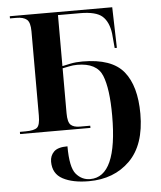

<svg xmlns="http://www.w3.org/2000/svg" viewBox="-54 -583 729 870"><g transform="rotate(-5 310.0 -148.0)"><path d="M315 240Q430 240 502 168.5Q574 97 574 -44Q574 -171 520 -237Q466 -303 333 -303Q303 -303 278.5 -298Q254 -293 241 -290V-522H341Q414 -522 442.5 -496.5Q471 -471 478 -418L484 -351H494L489 -536H23V-526H52Q84 -526 99.5 -513Q115 -500 115 -459V-76Q115 -34 102 -22Q89 -10 48 -10H23V0H343V-10H296Q268 -10 254.5 -22.5Q241 -35 241 -76V-280Q252 -282 270.5 -286Q289 -290 308 -290Q397 -290 421.5 -230Q446 -170 446 -47Q446 231 322 231Q284 231 258 200.5Q232 170 232 74Q188 74 170 92Q152 110 152 137Q152 192 197 216Q242 240 315 240Z"/></g></svg>

Font: Noto Serif Display Semi
Style: Regular
Weight: 600
Designer: Monotype Design Team
Foundry: Monotype Imaging Inc.
Version: Version 1.900